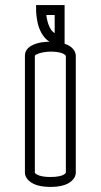

<svg xmlns="http://www.w3.org/2000/svg" viewBox="-20 -698 396 755"><path d="M239 -474.9V-19.7C238.5 -18 236.8 -14.4 229.2 -10.5C221.2 -6.3 205.9 -2 178.5 -2C139.4 -2 123.9 -11.4 119.3 -15.8C117.8 -17.2 117.2 -18.1 117 -18.5V-478.4C117 -478.9 119.6 -483.6 132.5 -487.9C146.8 -492.7 166.9 -495 178.5 -495C216.3 -495 230.8 -486.7 235.7 -482.1C237.3 -480.7 238.1 -479.5 238.6 -478.7C238.6 -478.5 238.6 -478.3 238.6 -478.1C238.6 -477 238.7 -476 239 -474.9ZM257.3 -514.6C251.2 -519 243.6 -523 234 -526.2V-678H122V-658.5C122 -655.9 122.1 -626.4 131.6 -594.8C140.4 -567.7 154.8 -546.2 174.6 -534C164.1 -533.9 129.3 -533 103.8 -518.5C90 -510.9 78 -498.1 78 -479.4V-17.8C78 -13 80.3 3.5 99.4 17.2C114.4 28.5 138.9 37 178.5 37C218.1 37 242.4 28.5 257.3 17.1C276.1 3.3 278 -13.4 278 -17.8V-479.6C278 -484 276.1 -500.8 257.3 -514.6ZM195 -567.7C186.5 -572.7 179.8 -581.4 174.6 -592.3C167.4 -607.2 163.8 -625.3 162.1 -639H195Z"/></svg>

Font: Platiipus Bold
Style: Bold
Weight: 400
Version: Version 001.000